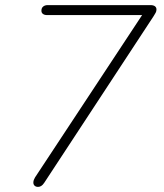

<svg xmlns="http://www.w3.org/2000/svg" viewBox="-20 -725 640 751"><path d="M129 6Q120 6 115 1Q110 -4 110.5 -12.5Q111 -21 117 -31L555 -695L554 -666H164Q154 -666 148 -670.5Q142 -675 142 -683Q142 -694 149 -699.5Q156 -705 166 -705H569Q580 -705 586 -700.5Q592 -696 592 -688Q592 -681 589 -675.5Q586 -670 581 -662L153 -10Q147 -1 141 2.5Q135 6 129 6Z"/></svg>

Font: Nunito ExtraLight ExtraLight
Style: Italic
Weight: 250
Italic angle: -9°
Version: Version 3.602